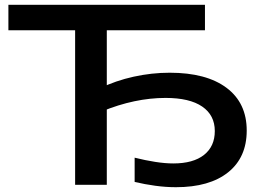

<svg xmlns="http://www.w3.org/2000/svg" viewBox="-20 -770 1077 800"><path d="M541 -12V-113Q585 -102 626.5 -95.5Q668 -89 702 -89Q785 -89 830 -124.5Q875 -160 875 -224Q875 -290 822.5 -326Q770 -362 670 -362Q606 -362 539.5 -348Q473 -334 405 -306L396 -402Q462 -434 537 -450.5Q612 -467 687 -467Q840 -467 924 -404Q1008 -341 1008 -226Q1008 -114 930.5 -52Q853 10 713 10Q671 10 627 4Q583 -2 541 -12ZM834 -750V-644H365L425 -704V0H293V-704L353 -644H15V-750Z"/></svg>

Font: Bounded
Style: Regular
Weight: 400
Designer: Vlad Churkin
Version: Version 1.0